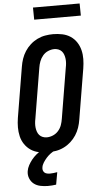

<svg xmlns="http://www.w3.org/2000/svg" viewBox="-71 -965 641 1230"><g transform="rotate(-5 250.0 -350.5)"><path d="M206 8Q176 8 147 2Q118 -4 95 -19.5Q72 -35 56 -58.5Q40 -82 33.5 -110Q27 -138 27 -167.5Q27 -197 32 -228L86 -552Q90 -578 98.5 -603Q107 -628 121.5 -650.5Q136 -673 156.5 -691.5Q177 -710 201.5 -722Q226 -734 252 -738.5Q278 -743 303 -743Q333 -743 362 -737Q391 -731 414.5 -715.5Q438 -700 453.5 -676.5Q469 -653 476 -625Q483 -597 482.5 -567.5Q482 -538 477 -507L423 -183Q419 -157 410.5 -132Q402 -107 387.5 -84.5Q373 -62 352.5 -43.5Q332 -25 307.5 -13Q283 -1 257 3.5Q231 8 206 8ZM206 -88Q226 -88 246 -96.5Q266 -105 280.5 -121.5Q295 -138 302 -158Q309 -178 312 -198L366 -523Q369 -537 370 -551Q371 -565 369.5 -578.5Q368 -592 363.5 -605Q359 -618 350.5 -627.5Q342 -637 329.5 -642Q317 -647 303 -647Q283 -647 263 -638.5Q243 -630 229 -613.5Q215 -597 207.5 -577Q200 -557 197 -537L143 -212Q140 -198 139 -184Q138 -170 139.5 -156.5Q141 -143 145.5 -130Q150 -117 158.5 -107.5Q167 -98 179.5 -93Q192 -88 206 -88ZM186 223Q162 223 138 218Q114 213 96.5 199.5Q79 186 70 164Q61 142 65 117Q68 98 78 79.5Q88 61 101 45Q114 29 130 15.5Q146 2 165 -8H252L251 0Q235 7 220.5 18Q206 29 194.5 42Q183 55 173 70.5Q163 86 161 102Q159 112 162 121Q165 130 171.5 135.5Q178 141 187.5 143Q197 145 207 145Q218 145 229 143.5Q240 142 253 140L239 219Q226 221 212.5 222Q199 223 186 223ZM491 -846H191L190 -924H490Z"/></g></svg>

Font: Iosevka
Style: Bold Italic
Weight: 700
Italic angle: -9°
Monospace: yes
Designer: Belleve Invis
Foundry: Belleve Invis
Version: Version 32.5.0; ttfautohint (v1.8.4)